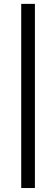

<svg xmlns="http://www.w3.org/2000/svg" viewBox="-20 -730 283 968"><path d="M156 218H87V-710.5H156Z"/></svg>

Font: Anek Tamil Medium
Style: Regular
Weight: 400
Version: Version 1.003